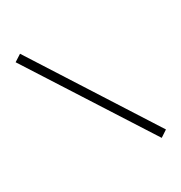

<svg xmlns="http://www.w3.org/2000/svg" viewBox="-175 -864 945 1002"><g transform="rotate(-30 297.5 -363.0)"><path d="M510 12 47 -711 89 -738 551 -15Z"/></g></svg>

Font: TsukuhouMincho
Style: Regular
Weight: 400
Designer: Iose
Foundry: Typographish
Version: Version 1.001; ttfautohint (v1.8.3)